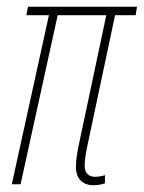

<svg xmlns="http://www.w3.org/2000/svg" viewBox="-20 -546 426 569"><path d="M257 3C271 3 284 0 291 -3V-27C286 -25 273 -22 262 -22C242 -22 231 -34 231 -54C231 -72 234 -91 240 -119L321 -501H382L386 -526H63L58 -501H125L15 0H41L151 -501H295L214 -119C209 -96 205 -71 205 -52C205 -13 228 3 257 3Z"/></svg>

Font: Noto Sans ExtraCondensed Thin
Style: Italic
Weight: 100
Width: 2
Italic angle: -12°
Designer: Monotype Design Team
Foundry: Monotype Imaging Inc.
Version: Version 2.013